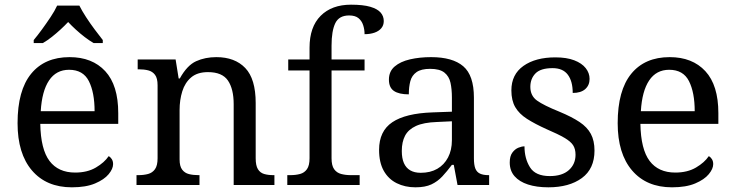

<svg xmlns="http://www.w3.org/2000/svg" viewBox="-20 -790 3138 820"><path d="M287 10Q178 10 116.5 -62Q55 -134 55 -264Q55 -404 113 -475Q171 -546 277 -546Q374 -546 429.5 -486Q485 -426 485 -307V-261H152Q154 -152 191.5 -102.5Q229 -53 301 -53Q353 -53 389.5 -74.5Q426 -96 444 -123Q451 -120 457 -111Q463 -102 463 -89Q463 -69 444 -46Q425 -23 386 -6.5Q347 10 287 10ZM384 -315Q384 -395 359.5 -443.5Q335 -492 275 -492Q220 -492 189.5 -446.5Q159 -401 154 -315ZM124 -619Q140 -638 159 -664Q178 -690 196 -717Q214 -744 224 -766H319Q330 -744 347.5 -717Q365 -690 384.5 -664Q404 -638 419 -619V-606H380Q361 -617 341.5 -632Q322 -647 304 -663.5Q286 -680 271 -696Q256 -680 238 -663.5Q220 -647 201 -632Q182 -617 163 -606H124Z M563 0V-42H571Q594 -42 612.5 -47Q631 -52 642 -67.5Q653 -83 653 -114V-426Q653 -456 642 -470.5Q631 -485 613 -489.5Q595 -494 573 -494H568V-536H730L743 -455H748Q779 -511 817.5 -528.5Q856 -546 904 -546Q983 -546 1027.5 -499.5Q1072 -453 1072 -350V-114Q1072 -83 1081.5 -67.5Q1091 -52 1108 -47Q1125 -42 1147 -42H1152V0H978V-345Q978 -410 953.5 -446Q929 -482 868 -482Q823 -482 796.5 -459.5Q770 -437 758.5 -400Q747 -363 747 -320V-109Q747 -80 758 -65.5Q769 -51 787 -46.5Q805 -42 827 -42H832V0Z M1207 0V-42H1220Q1243 -42 1261.5 -47Q1280 -52 1291 -67.5Q1302 -83 1302 -114V-489H1211V-536H1302V-586Q1302 -675 1349.5 -722.5Q1397 -770 1479 -770Q1531 -770 1561.5 -761Q1592 -752 1605.5 -736.5Q1619 -721 1619 -700Q1619 -682 1608.5 -669.5Q1598 -657 1579.5 -650.5Q1561 -644 1537 -644Q1537 -664 1531 -682.5Q1525 -701 1511 -712.5Q1497 -724 1471 -724Q1428 -724 1412 -691Q1396 -658 1396 -595V-536H1537V-489H1396V-114Q1396 -83 1407 -67.5Q1418 -52 1437 -47Q1456 -42 1478 -42H1516V0Z M1754 10Q1710 10 1674.5 -7.5Q1639 -25 1619 -60.5Q1599 -96 1599 -150Q1599 -230 1655.5 -268Q1712 -306 1827 -310L1910 -313V-373Q1910 -409 1904 -436.5Q1898 -464 1878 -480Q1858 -496 1817 -496Q1779 -496 1759 -482Q1739 -468 1732.5 -443.5Q1726 -419 1726 -387Q1684 -387 1662.5 -401.5Q1641 -416 1641 -450Q1641 -485 1665.5 -506Q1690 -527 1731 -536.5Q1772 -546 1821 -546Q1913 -546 1958.5 -507Q2004 -468 2004 -373V-114Q2004 -86 2010 -70.5Q2016 -55 2030 -48.5Q2044 -42 2066 -42H2069V0H1934L1918 -86H1910Q1889 -58 1869 -36.5Q1849 -15 1822.5 -2.5Q1796 10 1754 10ZM1777 -52Q1818 -52 1847.5 -69Q1877 -86 1893.5 -117.5Q1910 -149 1910 -191V-272L1846 -269Q1789 -267 1756.5 -252Q1724 -237 1710 -210.5Q1696 -184 1696 -145Q1696 -114 1705 -93.5Q1714 -73 1732 -62.5Q1750 -52 1777 -52Z M2322 10Q2272 10 2235 -2Q2198 -14 2177.5 -37.5Q2157 -61 2157 -96Q2157 -123 2168 -138Q2179 -153 2193.5 -159Q2208 -165 2220 -165Q2220 -113 2243.5 -75.5Q2267 -38 2328 -38Q2381 -38 2409.5 -63.5Q2438 -89 2438 -129Q2438 -154 2427.5 -170Q2417 -186 2390.5 -201.5Q2364 -217 2315 -238Q2264 -261 2230.5 -282.5Q2197 -304 2180.5 -332.5Q2164 -361 2164 -404Q2164 -472 2215.5 -508.5Q2267 -545 2352 -545Q2400 -545 2432.5 -532.5Q2465 -520 2481.5 -499Q2498 -478 2498 -453Q2498 -426 2479.5 -409.5Q2461 -393 2426 -393Q2426 -443 2405 -471Q2384 -499 2340 -499Q2289 -499 2267 -476.5Q2245 -454 2245 -419Q2245 -381 2273.5 -360.5Q2302 -340 2369 -313Q2422 -291 2455 -269Q2488 -247 2503.5 -218Q2519 -189 2519 -147Q2519 -69 2465 -29.5Q2411 10 2322 10Z M2850 10Q2741 10 2679.5 -62Q2618 -134 2618 -264Q2618 -404 2676 -475Q2734 -546 2840 -546Q2937 -546 2992.5 -486Q3048 -426 3048 -307V-261H2715Q2717 -152 2754.5 -102.5Q2792 -53 2864 -53Q2916 -53 2952.5 -74.5Q2989 -96 3007 -123Q3014 -120 3020 -111Q3026 -102 3026 -89Q3026 -69 3007 -46Q2988 -23 2949 -6.5Q2910 10 2850 10ZM2947 -315Q2947 -395 2922.5 -443.5Q2898 -492 2838 -492Q2783 -492 2752.5 -446.5Q2722 -401 2717 -315Z"/></svg>

Font: Noto Serif Lao
Style: Regular
Weight: 400
Designer: Monotype Design Team
Foundry: Monotype Imaging Inc.
Version: Version 2.003